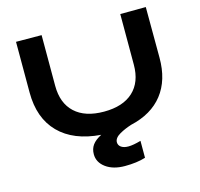

<svg xmlns="http://www.w3.org/2000/svg" viewBox="-130 -841 1278 1226"><g transform="rotate(-15 509.5 -228.0)"><path d="M80.1 -366.2V-701.2L249 -700.2V-365.2Q249 -250 316.4 -187.5Q383.8 -125 508.8 -125Q633.8 -125 701.4 -187.5Q769 -250 769 -365.2V-700.2L938 -701.2L939 -366.2Q939.5 -218.3 866.2 -124.5Q793 -30.8 652.8 1Q628.9 8.8 611.3 16.4Q593.8 23.9 575 34.4Q556.2 44.9 546.1 57.9Q536.1 70.8 536.1 85Q536.1 105.5 553.5 117.7Q570.8 129.9 601.1 129.9Q632.8 129.9 684.1 115.2V227.1Q627 245.1 547.9 245.1Q470.2 245.1 422.1 210Q374 174.8 374 121.1Q374 85.4 392.6 59.8Q411.1 34.2 452.1 13.2Q272.9 -0.5 176.5 -98.4Q80.1 -196.3 80.1 -366.2Z"/></g></svg>

Font: Messapia Bold
Style: Regular
Weight: 400
Designer: Luca Marsano
Foundry: Collletttivo
Version: Version 1.000;FEAKit 1.0